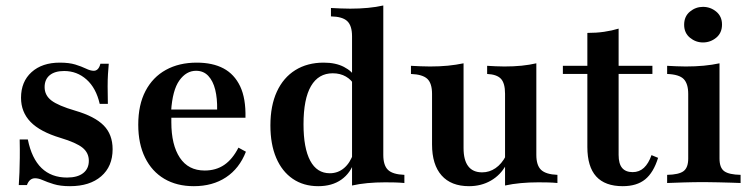

<svg xmlns="http://www.w3.org/2000/svg" viewBox="-20 -651 2673 683"><path d="M229 11.3Q194.4 11.3 171 4Q147.6 -3.2 132.3 -10.1Q116.9 -16.9 104.8 -16.9Q84.7 -16.9 75.8 7.3H46.8Q48.4 -14.5 49.2 -37.5Q50 -60.5 50.4 -89.1Q50.8 -117.7 50 -154.8H79Q92.7 -87.1 127.8 -53.2Q162.9 -19.4 218.5 -19.4Q255.6 -19.4 275.8 -35.1Q296 -50.8 296 -79Q296 -107.3 273.8 -125.4Q251.6 -143.5 195.2 -160.5Q122.6 -182.3 88.7 -217.3Q54.8 -252.4 54.8 -303.2Q54.8 -360.5 92.3 -394.4Q129.8 -428.2 192.7 -428.2Q225.8 -428.2 248 -421.4Q270.2 -414.5 285.9 -406.9Q301.6 -399.2 313.7 -399.2Q321.8 -399.2 327.8 -405.2Q333.9 -411.3 337.1 -424.2H366.9Q365.3 -406.5 364.1 -387.5Q362.9 -368.5 362.9 -343.5Q362.9 -318.5 363.7 -281.5H334.7Q321.8 -337.9 287.9 -368.1Q254 -398.4 208.1 -398.4Q175 -398.4 156.9 -383.5Q138.7 -368.5 138.7 -341.1Q138.7 -312.1 162.9 -293.5Q187.1 -275 247.6 -257.3Q316.9 -237.1 348.8 -204.8Q380.6 -172.6 380.6 -120.2Q380.6 -58.9 339.9 -23.8Q299.2 11.3 229 11.3Z M669.4 11.3Q608.9 11.3 564.5 -14.9Q520.2 -41.1 496 -90.3Q471.8 -139.5 471.8 -207.3Q471.8 -278.2 497.6 -327.4Q523.4 -376.6 570.2 -402.4Q616.9 -428.2 679.8 -428.2Q736.3 -428.2 775 -407.7Q813.7 -387.1 834.3 -344Q854.8 -300.8 853.2 -232.3H551.6L550 -261.3H752.4Q753.2 -300.8 745.6 -331.9Q737.9 -362.9 721 -381Q704 -399.2 677.4 -399.2Q642.7 -399.2 618.1 -364.9Q593.5 -330.6 588.7 -255.6L590.3 -252.4Q589.5 -245.2 589.5 -236.3Q589.5 -227.4 589.5 -216.1Q589.5 -135.5 619.8 -89.9Q650 -44.4 708.1 -44.4Q748.4 -44.4 777.8 -64.5Q807.3 -84.7 828.2 -125.8L854.8 -111.3Q831.5 -51.6 783.9 -20.2Q736.3 11.3 669.4 11.3Z M1232.3 8.9V-521.8Q1232.3 -559.7 1215.3 -575.8Q1198.4 -591.9 1157.3 -592.7V-622.6Q1175 -621.8 1191.1 -621Q1207.3 -620.2 1225.8 -620.2Q1258.9 -620.2 1288.7 -623Q1318.5 -625.8 1343.5 -631.5V-100Q1343.5 -62.9 1360.1 -46.8Q1376.6 -30.6 1418.5 -29V0Q1400.8 -1.6 1384.7 -2Q1368.5 -2.4 1350 -2.4Q1316.9 -2.4 1287.1 0.4Q1257.3 3.2 1232.3 8.9ZM1112.1 11.3Q1059.7 11.3 1021.4 -14.9Q983.1 -41.1 962.5 -89.5Q941.9 -137.9 941.9 -204.8Q941.9 -275 964.9 -325Q987.9 -375 1030.6 -401.6Q1073.4 -428.2 1131.5 -428.2Q1174.2 -428.2 1203.6 -412.9Q1233.1 -397.6 1245.2 -374.2L1240.3 -348.4Q1230.6 -366.9 1210.5 -378.6Q1190.3 -390.3 1163.7 -390.3Q1112.9 -390.3 1086.3 -344.8Q1059.7 -299.2 1059.7 -208.9Q1059.7 -124.2 1083.5 -79.4Q1107.3 -34.7 1153.2 -34.7Q1182.3 -34.7 1204 -53.2Q1225.8 -71.8 1237.1 -105.6L1241.1 -78.2Q1227.4 -35.5 1194.4 -12.1Q1161.3 11.3 1112.1 11.3Z M1648.4 11.3Q1584.7 11.3 1550.8 -27Q1516.9 -65.3 1516.9 -137.1V-316.9Q1516.9 -354.8 1500 -370.6Q1483.1 -386.3 1441.9 -387.9V-416.9Q1458.1 -416.1 1475 -415.3Q1491.9 -414.5 1509.7 -414.5Q1543.5 -414.5 1573 -417.3Q1602.4 -420.2 1629 -425.8V-124.2Q1629 -81.5 1645.6 -59.7Q1662.1 -37.9 1695.2 -37.9Q1721 -37.9 1742.7 -52.8Q1764.5 -67.7 1779.8 -96.8V-63.7Q1760.5 -28.2 1726.2 -8.5Q1691.9 11.3 1648.4 11.3ZM1776.6 8.9V-317.7Q1776.6 -354.8 1762.1 -370.6Q1747.6 -386.3 1712.9 -387.9V-416.9Q1728.2 -416.1 1743.1 -415.3Q1758.1 -414.5 1774.2 -414.5Q1807.3 -414.5 1835.5 -417.3Q1863.7 -420.2 1887.9 -425.8V-100Q1887.9 -62.9 1904.8 -46.8Q1921.8 -30.6 1962.9 -29V0Q1946.8 -1.6 1929.8 -2Q1912.9 -2.4 1895.2 -2.4Q1862.1 -2.4 1832.3 0.4Q1802.4 3.2 1776.6 8.9Z M2195.2 11.3Q2132.3 11.3 2100.8 -23.4Q2069.4 -58.1 2069.4 -128.2V-387.9H1982.3V-416.9H2069.4V-533.9Q2101.6 -533.9 2129 -537.9Q2156.5 -541.9 2180.6 -549.2V-416.9H2300.8V-387.9H2180.6V-100Q2180.6 -68.5 2193.1 -53.6Q2205.6 -38.7 2230.6 -38.7Q2254 -38.7 2270.6 -54Q2287.1 -69.4 2297.6 -99.2L2321 -89.5Q2304.8 -37.1 2275 -12.9Q2245.2 11.3 2195.2 11.3Z M2353.2 0V-29Q2395.2 -29.8 2411.7 -42.3Q2428.2 -54.8 2428.2 -87.1V-316.9Q2428.2 -353.2 2412.1 -369.8Q2396 -386.3 2353.2 -387.9V-416.9Q2369.4 -416.1 2385.9 -415.3Q2402.4 -414.5 2419.4 -414.5Q2453.2 -414.5 2483.5 -417.3Q2513.7 -420.2 2539.5 -425.8V-87.1Q2539.5 -54 2556.5 -41.9Q2573.4 -29.8 2614.5 -29V0Q2602.4 -0.8 2581.5 -1.2Q2560.5 -1.6 2535.5 -2.4Q2510.5 -3.2 2485.5 -3.2Q2448.4 -3.2 2410.5 -2Q2372.6 -0.8 2353.2 0ZM2480.6 -500Q2454.8 -500 2434.3 -516.9Q2413.7 -533.9 2413.7 -562.9Q2413.7 -592.7 2434.3 -609.7Q2454.8 -626.6 2480.6 -626.6Q2507.3 -626.6 2527.8 -609.7Q2548.4 -592.7 2548.4 -563.7Q2548.4 -533.9 2527.8 -516.9Q2507.3 -500 2480.6 -500Z"/></svg>

Font: Playfair
Style: Bold
Weight: 700
Designer: Claus Eggers Sørensen
Foundry: Claus Eggers Sørensen
Version: Version 2.001;gftools[0.9.30]